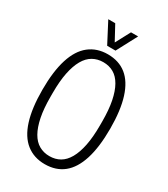

<svg xmlns="http://www.w3.org/2000/svg" viewBox="-213 -966 940 1075"><g transform="rotate(30 257.0 -428.5)"><path d="M257 12Q187 12 137.5 -27Q88 -66 63 -145Q38 -224 38 -343Q38 -462 63 -541Q88 -620 137.5 -659Q187 -698 257 -698Q329 -698 377.5 -659Q426 -620 451 -541Q476 -462 476 -343Q476 -224 451 -145Q426 -66 377.5 -27Q329 12 257 12ZM257 -40Q295 -40 324.5 -57Q354 -74 374.5 -110Q395 -146 406 -200.5Q417 -255 417 -331V-356Q417 -432 406 -486.5Q395 -541 374.5 -577Q354 -613 324.5 -630Q295 -647 257 -647Q220 -647 190 -630Q160 -613 139.5 -577Q119 -541 108 -486.5Q97 -432 97 -356V-331Q97 -255 108 -200.5Q119 -146 139.5 -110Q160 -74 190 -57Q220 -40 257 -40ZM160 -869H205L270 -749H243L307 -869H353L283 -737H229Z"/></g></svg>

Font: Archivo ExtraCondensed ExtraLight
Style: Regular
Weight: 250
Width: 2
Designer: Hector Gatti
Foundry: Omnibus-Type
Version: Version 2.001